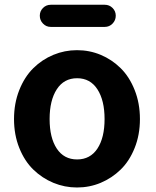

<svg xmlns="http://www.w3.org/2000/svg" viewBox="-20 -789 666 822"><path d="M309.6 13.7Q256.8 13.7 208.5 -6.3Q160.2 -26.4 122.6 -63Q85 -99.6 62.5 -155.8Q40 -211.9 40 -279.3Q40 -346.7 62.5 -403.3Q85 -460 122.6 -497.1Q160.2 -534.2 208.5 -554.2Q256.8 -574.2 309.6 -574.2Q363.3 -574.2 411.1 -554.2Q459 -534.2 496.6 -497.1Q534.2 -460 556.6 -403.3Q579.1 -346.7 579.1 -279.3Q579.1 -211.9 556.6 -155.8Q534.2 -99.6 496.6 -63Q459 -26.4 411.1 -6.3Q363.3 13.7 309.6 13.7ZM427.7 -279.3Q427.7 -359.4 397 -406.7Q366.2 -454.1 310.1 -454.1Q253.9 -454.1 223.1 -406.7Q192.4 -359.4 192.4 -279.3Q192.4 -199.2 223.1 -152.8Q253.9 -106.4 310.1 -106.4Q366.2 -106.4 397 -152.8Q427.7 -199.2 427.7 -279.3ZM197.3 -673.8Q177.7 -673.8 164.1 -688Q150.4 -702.1 150.4 -721.7Q150.4 -741.2 164.1 -754.9Q177.7 -768.6 197.3 -768.6H428.7Q448.2 -768.6 461.9 -754.9Q475.6 -741.2 475.6 -721.7Q475.6 -702.1 461.9 -688Q448.2 -673.8 428.7 -673.8Z"/></svg>

Font: Gen Jyuu GothicX Bold
Style: Bold
Weight: 700
Designer: Ryoko NISHIZUKA (kana &amp; ideographs); Paul D. Hunt (Latin, Greek &amp; Cyrillic); Wenlong ZHANG (bopomofo); Sandoll C
Version: Version 1.058.20140828